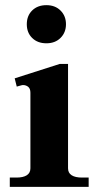

<svg xmlns="http://www.w3.org/2000/svg" viewBox="-20 -725 382 745"><path d="M84 -631Q84 -664 105 -684.5Q126 -705 160 -705Q194 -705 215 -684Q236 -663 236 -631Q236 -599 215 -578Q194 -557 160 -557Q126 -557 105 -577.5Q84 -598 84 -631ZM18 -36H44Q70 -36 84 -45Q98 -54 98 -72V-365Q98 -381 89.5 -388Q81 -395 69 -395Q66 -395 59.5 -393Q53 -391 45 -389L37 -421L212 -477H244V-72Q244 -54 258 -45Q272 -36 298 -36H324V0H18Z"/></svg>

Font: Taviraj DemiBold
Style: Regular
Weight: 600
Designer: Katatrad Team
Foundry: CadsonDemak
Version: Version 1.030